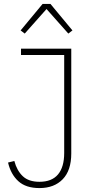

<svg xmlns="http://www.w3.org/2000/svg" viewBox="-20 -946 469 978"><path d="M343 -698V-164Q343 -78 299.5 -33Q256 12 181 12Q112 12 73.5 -23Q35 -58 21 -118L53 -126Q66 -77 96 -48.5Q126 -20 181 -20Q244 -20 275.5 -57.5Q307 -95 307 -167V-666H87V-698ZM237 -926 349 -791 328 -775 217 -900 106 -775 85 -791 197 -926Z"/></svg>

Font: IBM Plex Sans Condensed ExtraLight
Style: Regular
Weight: 200
Width: 3
Designer: Mike Abbink, Paul van der Laan, Pieter van Rosmalen
Foundry: Bold Monday
Version: Version 1.3